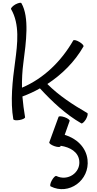

<svg xmlns="http://www.w3.org/2000/svg" viewBox="-20 -844 694 1371"><path d="M59 -779C122 -671 105 -532 88 -404C69 -267 53 -120 75 7C77 15 96 17 120 13C143 9 160 0 159 -7C151 -56 144 -105 140 -155C183 -171 225 -190 265 -213C353 -118 448 -28 561 37C567 40 582 27 594 7C605 -14 610 -33 603 -37C501 -96 401 -161 318 -244C423 -313 513 -402 576 -512C580 -518 567 -533 546 -545C526 -557 507 -561 503 -555C418 -407 293 -284 137 -218C136 -277 139 -337 147 -396C166 -541 191 -721 133 -821C129 -828 110 -823 89 -812C69 -800 56 -785 59 -779ZM398 -9 332 172C329 179 345 191 367 199C389 207 409 208 412 201L413 197C481 207 539 241 546 304C556 389 464 452 383 413C376 409 362 423 350 444C339 464 335 484 342 487C471 553 622 444 605 296C595 208 527 144 442 119L477 20C480 13 464 1 442 -7C420 -15 400 -16 398 -9Z"/></svg>

Font: Nupuram Expanded Light
Style: Regular
Weight: 300
Width: 7
Designer: Santhosh Thottingal (santhosh.thottingal@gmail.com)
Foundry: SMC
Version: Version 1.000